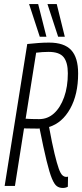

<svg xmlns="http://www.w3.org/2000/svg" viewBox="-20 -921 407 951"><path d="M3 0 115 -703Q144 -706 170 -708Q196 -710 223 -710Q298 -710 332.5 -673Q367 -636 367 -557Q367 -453 327.5 -382.5Q288 -312 223 -292Q238 -210 250 -160.5Q262 -111 271 -86Q280 -61 289 -53Q298 -45 307 -45Q309 -45 311.5 -45Q314 -45 317 -46L316 4Q305 10 291 10Q274 10 261.5 1Q249 -8 237 -37Q225 -66 210.5 -125.5Q196 -185 176 -285H174L171 -284Q147 -284 130 -284.5Q113 -285 99 -285L54 0ZM174 -331Q216 -331 247.5 -359.5Q279 -388 297.5 -439.5Q316 -491 316 -558Q316 -612 295 -638Q274 -664 221 -664Q204 -664 190.5 -663Q177 -662 159 -660L107 -333Q121 -332 137 -331.5Q153 -331 174 -331ZM177 -739 124 -901H169L210 -739ZM268 -739 215 -901H261L301 -739Z"/></svg>

Font: Georama Condensed Light
Style: Italic
Weight: 300
Width: 3
Italic angle: -9°
Designer: Jean-Baptiste Levee
Foundry: Production Type
Version: Version 1.000